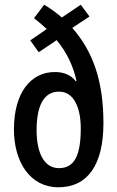

<svg xmlns="http://www.w3.org/2000/svg" viewBox="-20 -783 497 813"><path d="M167 -763 124 -706C142 -692 160 -677 178 -660L108 -612L144 -562L220 -613C262 -562 290 -505 304 -440L301 -439C280 -466 250 -478 212 -478C110 -478 39 -390 39 -235C39 -98 107 10 227 10C352 10 418 -86 418 -262C418 -441 373 -566 286 -665L359 -713L322 -763L242 -709C216 -731 191 -749 167 -763ZM230 -395C293 -395 322 -327 322 -239C322 -127 296 -71 230 -71C164 -71 135 -140 135 -232C135 -340 168 -395 230 -395Z"/></svg>

Font: Noto Sans Sinhala UI ExtraCondensed Medium
Style: Regular
Weight: 500
Width: 2
Designer: Jelle Bosma - Monotype Design Team
Foundry: Monotype Imaging Inc.
Version: Version 2.006